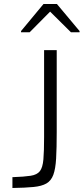

<svg xmlns="http://www.w3.org/2000/svg" viewBox="-20 -938 417 958"><path d="M42 0V-54Q101 -56 133 -61Q165 -66 179 -84Q193 -102 196.5 -142.5Q200 -183 200 -254V-688H263V-279Q263 -199 260 -147Q257 -95 246 -65.5Q235 -36 211.5 -22.5Q188 -9 147 -5Q106 -1 42 0ZM85 -777V-783L197 -918H264L377 -783V-777H334L230 -880L128 -777Z"/></svg>

Font: Saira SemiExpanded Light
Style: Regular
Weight: 300
Width: 6
Designer: Hector Gatti with collaboration of the Omnibus-Type team
Foundry: Omnibus-Type
Version: Version 1.101